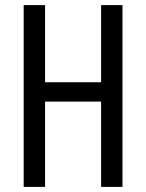

<svg xmlns="http://www.w3.org/2000/svg" viewBox="-20 -734 573 754"><path d="M461 0H377V-335H157V0H73V-714H157V-411H377V-714H461Z"/></svg>

Font: Noto Sans Hebrew ExtraCondensed
Style: Regular
Weight: 400
Width: 2
Designer: Monotype Design Team
Foundry: Monotype Imaging Inc.
Version: Version 2.004; ttfautohint (v1.8.4.7-5d5b)